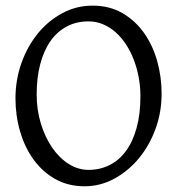

<svg xmlns="http://www.w3.org/2000/svg" viewBox="-20 -650 640 685"><path d="M481 -307.1Q481 -340.8 474.9 -373.8Q468.8 -406.7 457.5 -436.3Q446.3 -465.8 429.9 -491Q413.6 -516.1 393.1 -534.4Q372.6 -552.7 348.1 -563.2Q323.7 -573.7 295.9 -573.7Q252.4 -573.7 218 -555.4Q183.6 -537.1 159.9 -503.2Q136.2 -469.2 123.5 -420.9Q110.8 -372.6 110.8 -313Q110.8 -258.3 125.7 -209.5Q140.6 -160.6 165.8 -123.8Q190.9 -86.9 224.6 -65.4Q258.3 -43.9 295.9 -43.9Q336.4 -43.9 370.4 -60.8Q404.3 -77.6 429 -110.8Q453.6 -144 467.3 -193.4Q481 -242.7 481 -307.1ZM556.6 -315.9Q556.6 -249.5 534.7 -189.7Q512.7 -129.9 474.9 -84.5Q437 -39.1 387.2 -12.2Q337.4 14.6 281.7 14.6Q223.1 14.6 177.2 -11.2Q131.3 -37.1 99.9 -80.6Q68.4 -124 51.8 -180.7Q35.2 -237.3 35.2 -298.8Q35.2 -365.2 56.6 -425.3Q78.1 -485.4 115.2 -530.8Q152.3 -576.2 202.4 -603Q252.4 -629.9 310.1 -629.9Q370.6 -629.9 416.5 -603.3Q462.4 -576.7 493.7 -532.7Q524.9 -488.8 540.8 -432.1Q556.6 -375.5 556.6 -315.9Z"/></svg>

Font: Gentium Plus Eur
Style: Regular
Weight: 400
Designer: J. Victor Gaultney, Annie Olsen, Iska Routamaa, Becca Hirsbrunner
Foundry: SIL International
Version: Version 5.000